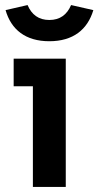

<svg xmlns="http://www.w3.org/2000/svg" viewBox="-20 -739 389 759"><path d="M110 0H240V-507H34V-398H110ZM175 -576C269 -576 326 -622 349 -699L261 -719C245 -681 217 -660 175 -660C133 -660 105 -681 89 -719L2 -699C24 -622 81 -576 175 -576Z"/></svg>

Font: Finlandica SemiBold
Style: Regular
Weight: 600
Designer: Niklas Ekholm, Juho Hiilivirta, Jaakko Suomalainen
Foundry: Helsinki Type Studio
Version: Version 2.000;Glyphs 3.2 (3202)